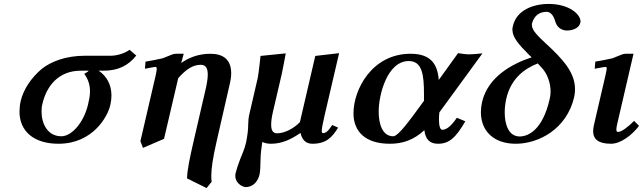

<svg xmlns="http://www.w3.org/2000/svg" viewBox="-20 -718 3265 975"><path d="M193 -369C139 -324 99 -264 85 -205C81 -187 79 -168 79 -151C79 -53 150 12 277 12C451 12 527 -126 540 -184C544 -201 546 -217 546 -233C546 -289 521 -332 481 -359H507C579 -359 632 -385 672 -436L638 -465C610 -445 571 -435 542 -435H412C311 -435 238 -404 193 -369ZM292 -26C220 -26 191 -92 191 -151C191 -165 192 -178 195 -189C216 -282 278 -359 390 -359H430C431 -357 417 -348 408 -343C430 -313 437 -283 437 -254C437 -230 431.9 -208 427 -187C405.7 -96.1 344 -26 292 -26Z M913 -445H876C861 -445 853 -441 841 -436C831 -432 817 -426 806 -422C782 -416 737 -408 719 -405L716 -369C752 -375 760 -378 770 -378C773 -378 776 -376 776 -367C776 -361 774 -352 771 -337L693 -1L706 33L813 -13L885 -321C923 -364 958 -389 999 -389C1026 -389 1035 -370 1035 -340C1035 -322 1032 -300 1027 -277L963 0C944 83 930 147 930 188L1029 237L1055 205C1053 196 1053 187 1053 174C1053 141 1059.4 90.1 1080 0L1145 -284C1151 -308 1154 -328 1154 -346C1154 -417 1112 -445 1048 -445C983 -445 934 -422 900 -398Z M1228 232C1259 232 1287.9 211 1298 168C1302 151 1302 122 1303 96C1303 67 1307 35 1312 3C1325 9 1340 12 1356 12C1411 12 1458 -10 1506 -43C1513 -11 1531 12 1566 12C1635 12 1666 -19 1697 -70L1667 -83C1646 -51 1634 -42 1620 -42C1616 -42 1614 -46 1614 -54C1614 -66 1619 -90 1627 -126L1702 -448L1581 -434L1503 -98C1475 -68 1427 -41 1387 -41C1365 -41 1357 -58 1357 -85C1357 -103 1360.2 -125 1366 -150L1411 -343C1418 -375 1431 -447 1431 -447L1303 -434C1303 -434 1294 -348 1289 -323L1246 -137C1238 -104 1242 -72 1238 -46C1235 -26 1233 -10 1230 4C1222 40 1209 66 1199 92C1189 118 1181 142 1176 163C1175 167 1175 172 1175 176C1175 211 1210 232 1228 232Z M2133 -206 2114 -180C2059.9 -106 2002 -26 1977 -26C1922 -26 1903 -88 1903 -152C1903 -236 1946 -408 2056 -408C2124 -408 2133 -338 2133 -241ZM2065 -445C1868 -445 1775 -262 1775 -143C1775 -50 1835 12 1960 12C2025 12 2081 -7 2135 -57C2140 -10 2163 12 2204 12C2262 12 2295 -20 2343 -102L2300 -120C2265 -68 2241 -59 2226 -59C2216 -59 2209 -76 2209 -112C2209 -122 2210 -135 2211 -147L2430 -447C2401 -444 2376 -442 2362 -442C2350 -442 2337 -443 2306 -448L2208 -312C2202 -392 2168 -445 2065 -445Z M2680 -427C2580 -394 2458 -328 2428 -200C2424 -182 2422 -165 2422 -148C2422 -56 2484 12 2599 12C2715 12 2858 -62 2896 -226C2899 -239 2900 -253 2900 -266C2900 -351 2836 -420 2751 -498C2716 -531 2681 -563 2681 -590V-597C2691 -637 2718 -658 2756 -658C2772 -658 2790 -645 2800 -608C2811 -571 2842 -563 2859 -563C2881 -563 2920 -571 2927 -603C2928 -605 2928 -607 2928 -609C2928 -645 2871 -698 2766 -698C2687 -698 2603 -666 2585 -587C2583 -581 2582 -575 2582 -568C2582 -529 2612 -494 2668 -438ZM2728 -377C2759 -347 2776 -297 2776 -252C2776 -239 2774 -226 2771 -214C2735 -56 2661 -25 2619 -25C2564 -25 2543 -84 2543 -147C2543 -171 2546 -195 2551 -217C2575 -321 2645 -370 2711 -396Z M3197 -445H3160C3145 -445 3137 -441 3125 -436C3115 -432 3101 -426 3090 -422C3066 -416 3021 -408 3003 -405L3000 -369C3036 -375 3046 -378 3056 -378C3059 -378 3061 -376 3061 -371C3061 -365 3059 -354 3055 -337L2996 -83C2994 -72 2992 -62 2992 -52C2992 -11 3019 12 3083 12C3132 12 3190 -32 3225 -79L3200 -104C3168 -72 3136 -48 3118 -48C3112 -48 3110 -52 3110 -61C3110 -66 3111 -74 3113 -83Z"/></svg>

Font: Linux Libertine O
Style: Bold Italic
Weight: 700
Italic angle: -11.5°
Designer: Philipp H. Poll
Foundry: Philipp H. Poll
Version: Version 4.1.0